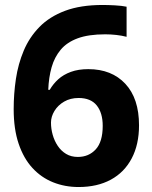

<svg xmlns="http://www.w3.org/2000/svg" viewBox="-20 -742 612 772"><path d="M35 -303Q35 -365 44 -425Q53 -485 75.5 -538.5Q98 -592 138.5 -633.5Q179 -675 241.5 -698.5Q304 -722 393 -722Q414 -722 442 -720.5Q470 -719 489 -715V-594Q470 -599 447.5 -601.5Q425 -604 403 -604Q336 -604 292.5 -588Q249 -572 224 -542Q199 -512 187.5 -471.5Q176 -431 174 -381H180Q194 -405 214.5 -423.5Q235 -442 265 -453Q295 -464 335 -464Q429 -464 484 -405Q539 -346 539 -238Q539 -161 509.5 -105Q480 -49 425.5 -19.5Q371 10 296 10Q241 10 193.5 -9Q146 -28 110.5 -66.5Q75 -105 55 -164Q35 -223 35 -303ZM293 -111Q337 -111 365 -141.5Q393 -172 393 -236Q393 -288 369 -318Q345 -348 296 -348Q263 -348 238 -333.5Q213 -319 199 -296Q185 -273 185 -249Q185 -224 192 -199.5Q199 -175 212.5 -155Q226 -135 246 -123Q266 -111 293 -111Z"/></svg>

Font: Noto Sans Cham
Style: Bold
Weight: 700
Version: Version 2.002